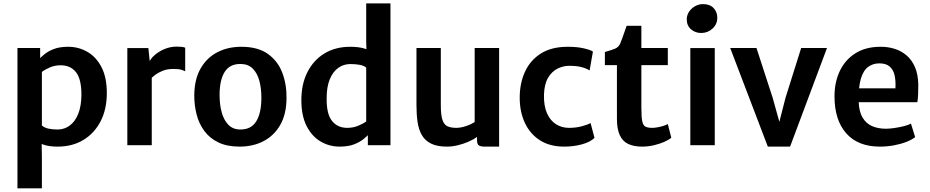

<svg xmlns="http://www.w3.org/2000/svg" viewBox="-20 -832 5327 1100"><path d="M80 247V-557H210V-489L220 -477V-56L218.5 -22L220 68V247ZM310 8Q259.5 8 226.2 -4.2Q193 -16.5 183.5 -23.5L220 -113Q234 -100.5 256.8 -95.2Q279.5 -90 310 -90Q348.5 -90 379.2 -112.5Q410 -135 427.8 -178.8Q445.5 -222.5 446.5 -286Q447 -378.5 415.5 -418.2Q384 -458 327.5 -458Q293.5 -458 265 -445.5Q236.5 -433 220 -420L201.5 -490.5Q213 -503 233.5 -520.2Q254 -537.5 287.5 -550.8Q321 -564 370.5 -564Q430 -564 480.2 -535.2Q530.5 -506.5 561.2 -447.8Q592 -389 592 -299Q592 -207 556.8 -138Q521.5 -69 458.2 -30.5Q395 8 310 8Z M841.5 -378.5 834.5 -475Q843 -496.5 867 -517.2Q891 -538 923.8 -551.5Q956.5 -565 992.5 -565Q1009 -565 1022 -563.5Q1035 -562 1041 -558.5V-423.5Q1034 -427.5 1019.2 -432.2Q1004.5 -437 973.5 -437Q939 -437 913.5 -427Q888 -417 870 -403.5Q852 -390 841.5 -378.5ZM709.5 0V-556.5H830L838.5 -475L849.5 -443V0Z M1352.5 8Q1281 8 1231.2 -16Q1181.5 -40 1150.8 -81.5Q1120 -123 1106.2 -176.8Q1092.5 -230.5 1093 -290Q1094.5 -379.5 1129.8 -440.5Q1165 -501.5 1225.5 -532.8Q1286 -564 1362.5 -564Q1458 -564 1515.2 -522.8Q1572.5 -481.5 1597.8 -414Q1623 -346.5 1621.5 -267Q1620.5 -177.5 1585.5 -116.2Q1550.5 -55 1490.2 -23.5Q1430 8 1352.5 8ZM1356 -90Q1419 -89.5 1448.2 -137Q1477.5 -184.5 1477.5 -273Q1477.5 -326 1465.8 -369.5Q1454 -413 1428 -439Q1402 -465 1359.5 -465.5Q1296.5 -466.5 1267.2 -420Q1238 -373.5 1238 -287Q1238 -233.5 1250 -189Q1262 -144.5 1288 -117.5Q1314 -90.5 1356 -90Z M2087.5 0V-71L2078 -77V-460L2082 -463.5L2078 -594V-812.5H2217V0ZM1926 8Q1867.5 8 1817.5 -21Q1767.5 -50 1737 -109.2Q1706.5 -168.5 1706.5 -258.5Q1706.5 -350.5 1741.5 -419.2Q1776.5 -488 1839.2 -526Q1902 -564 1987 -564Q2038.5 -564 2072.5 -552.5Q2106.5 -541 2115.5 -533.5L2078.5 -444.5Q2065 -456 2041.2 -460.5Q2017.5 -465 1987 -465Q1948.5 -465 1918 -443.2Q1887.5 -421.5 1869.5 -378.2Q1851.5 -335 1851.5 -270.5Q1850 -180 1881.8 -139.8Q1913.5 -99.5 1969.5 -99.5Q2003.5 -99.5 2032.8 -111.8Q2062 -124 2078.5 -136.5L2097 -66.5Q2085 -54 2064.2 -36.5Q2043.5 -19 2009.8 -5.5Q1976 8 1926 8Z M2541.5 8Q2484.5 8 2449.8 -9.2Q2415 -26.5 2396.8 -58.2Q2378.5 -90 2372.2 -133.8Q2366 -177.5 2366 -230V-557H2505.5V-229.5Q2505.5 -172.5 2515 -144.8Q2524.5 -117 2544.2 -108.2Q2564 -99.5 2595 -99.5Q2614 -99.5 2634.5 -105Q2655 -110.5 2672.2 -118.2Q2689.5 -126 2699.5 -133V-557H2839.5V8H2757Q2736 8 2724.5 1.8Q2713 -4.5 2713 -28.5V-66L2715.5 -49Q2694.5 -33.5 2664.8 -20.5Q2635 -7.5 2602.8 0.2Q2570.5 8 2541.5 8Z M2957.5 -272.5Q2957.5 -354.5 2987.5 -420.5Q3017.5 -486.5 3078.5 -525.2Q3139.5 -564 3232.5 -564Q3286.5 -564 3325 -555Q3363.5 -546 3377 -536.5L3358 -428.5Q3339 -440.5 3310.8 -447.8Q3282.5 -455 3241 -455Q3207 -455 3174.5 -439Q3142 -423 3120.2 -386.8Q3098.5 -350.5 3096.5 -289.5Q3095 -225 3114 -182.8Q3133 -140.5 3166 -120Q3199 -99.5 3239.5 -99.5Q3279 -99.5 3312.2 -108.2Q3345.5 -117 3363.5 -127L3386 -42Q3361.5 -18 3313.8 -5Q3266 8 3213 8Q3129 8 3072.2 -29Q3015.5 -66 2986.5 -129.2Q2957.5 -192.5 2957.5 -272.5Z M3659 8Q3611.5 8 3579.2 -7.2Q3547 -22.5 3530.8 -57.5Q3514.5 -92.5 3514.5 -152V-459H3445.5V-534Q3482.5 -544.5 3503.8 -553.2Q3525 -562 3534.5 -585.5Q3539 -597 3544.8 -612.5Q3550.5 -628 3556.8 -646.2Q3563 -664.5 3570 -684H3654.5V-557H3806V-459H3654.5V-215Q3654.5 -162 3659.5 -137.5Q3664.5 -113 3678.2 -106.2Q3692 -99.5 3717 -99.5Q3730.5 -99.5 3748 -102.8Q3765.5 -106 3781.2 -111Q3797 -116 3806 -121.5L3826 -43Q3811.5 -30.5 3785.2 -19Q3759 -7.5 3726 0.2Q3693 8 3659 8Z M3935 0V-556.5H4075V0ZM3997.5 -643Q3963 -643 3938.8 -664.2Q3914.5 -685.5 3914.5 -721Q3914.5 -745 3927.8 -764.8Q3941 -784.5 3962.2 -796.5Q3983.5 -808.5 4007.5 -808.5Q4046.5 -808.5 4068 -786.2Q4089.5 -764 4089.5 -730Q4089.5 -693 4062 -668Q4034.5 -643 3997.5 -643Z M4379 8 4163.5 -557H4314L4406.5 -272.5L4461 -77H4430.5L4480.5 -272.5L4570 -557H4718L4506.5 8Z M5021 8Q4895.5 8 4828.2 -68.2Q4761 -144.5 4761 -280Q4761 -361 4791.2 -425Q4821.5 -489 4880 -526.2Q4938.5 -563.5 5023 -564Q5066 -564.5 5104.8 -552.5Q5143.5 -540.5 5173.8 -514.8Q5204 -489 5222 -447.5Q5240 -406 5241 -347.5Q5241 -316.5 5240 -290.8Q5239 -265 5235.5 -246.5H4837.5L4847.5 -326H5110Q5112.5 -366 5105.8 -398.5Q5099 -431 5078 -450Q5057 -469 5018 -469Q4981.5 -469 4954 -449Q4926.5 -429 4912 -381Q4897.5 -333 4899.5 -249.5Q4901.5 -192 4922 -158Q4942.5 -124 4976.8 -109.2Q5011 -94.5 5055.5 -94.5Q5077.5 -94.5 5105.8 -98.8Q5134 -103 5159.8 -109.5Q5185.5 -116 5199 -124L5223 -46.5Q5204.5 -31.5 5172.5 -19Q5140.5 -6.5 5101 0.8Q5061.5 8 5021 8Z"/></svg>

Font: Merriweather Sans SemiBold
Style: Regular
Weight: 600
Designer: Eben Sorkin
Foundry: Eben Sorkin
Version: Version 2.001